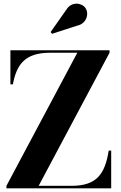

<svg xmlns="http://www.w3.org/2000/svg" viewBox="-20 -1023 660 1043"><path d="M400.5 -884C448.5 -894 466 -947 444.5 -979C426.5 -1007 369.5 -1018 340.5 -970.5L255 -849L262.5 -839.5ZM36.5 -750V-565H50C70 -672 115 -736.5 252 -736.5H400L15 -13.5V0H584V-205H570.5C550.5 -78 505.5 -13.5 368.5 -13.5H190L575 -736.5V-750Z"/></svg>

Font: Bodoni* 16pt
Style: Bold
Weight: 700
Version: Version 2.3